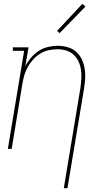

<svg xmlns="http://www.w3.org/2000/svg" viewBox="-20 -777 540 1002"><path d="M313 205 400 -320Q403 -343 404.5 -367Q406 -391 402.5 -413.5Q399 -436 389.5 -456.5Q380 -477 363.5 -492Q347 -507 325 -513.5Q303 -520 279 -520Q257 -520 234 -515Q211 -510 190.5 -497.5Q170 -485 153.5 -467Q137 -449 125.5 -428.5Q114 -408 107.5 -386Q101 -364 97 -341L41 0H21L106 -512H47V-530H129L112 -432Q124 -455 142 -476Q160 -497 182.5 -511.5Q205 -526 230.5 -532Q256 -538 281 -538Q307 -538 332 -531Q357 -524 376 -508Q395 -492 406 -469Q417 -446 421.5 -421Q426 -396 424.5 -369.5Q423 -343 419 -317L332 205ZM291 -604 278 -616 410 -757 426 -743Z"/></svg>

Font: Iosevka Slab Thin Oblique
Style: Regular
Weight: 100
Italic angle: -9°
Monospace: yes
Designer: Belleve Invis
Foundry: Belleve Invis
Version: Version 11.1.0; ttfautohint (v1.8.3)